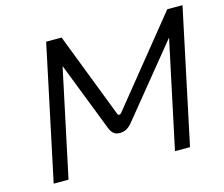

<svg xmlns="http://www.w3.org/2000/svg" viewBox="-96 -798 1077 925"><g transform="rotate(-15 442.5 -335.0)"><path d="M205 -670 63 0H137L251 -536L386 -189C397 -163 412 -153 435 -153C460 -153 479 -164 499 -189L782 -536L668 0H743L885 -670H809L465 -245C459 -237 449 -237 446 -245L282 -670Z"/></g></svg>

Font: LT Wave Text Light Italic
Style: Regular
Weight: 300
Designer: Daniel Lyons
Version: Version 2.5 (Glyphs App)